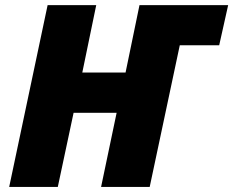

<svg xmlns="http://www.w3.org/2000/svg" viewBox="-20 -734 916 754"><path d="M876 -713.9 840.8 -556.2H686L567.9 0H377L438 -291H269L207 0H16.1L167 -713.9H357.9L303.2 -449.2H473.1L527.8 -713.9Z"/></svg>

Font: Open Sans Extrabold
Style: Italic
Weight: 800
Italic angle: -12°
Foundry: Ascender Corporation
Version: Version 1.10